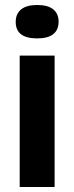

<svg xmlns="http://www.w3.org/2000/svg" viewBox="-20 -750 298 770"><path d="M59 0V-527H199V0ZM129 -596Q86 -596 64.5 -612.5Q43 -629 43 -662Q43 -695 65 -712.5Q87 -730 129 -730Q172 -730 193.5 -712.5Q215 -695 215 -663Q215 -630 193.5 -613Q172 -596 129 -596Z"/></svg>

Font: Bricolage Grotesque SemiCondensed
Style: Bold
Weight: 700
Width: 4
Designer: Mathieu Triay
Foundry: Atelier Triay
Version: Version 1.001;gftools[0.9.33.dev8+g029e19f]